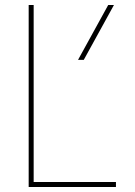

<svg xmlns="http://www.w3.org/2000/svg" viewBox="-20 -750 540 770"><path d="M95 0V-730H115V-20H445V0ZM316 -510H293L414 -730H437Z"/></svg>

Font: M PLUS Code Latin Thin
Style: Regular
Weight: 250
Designer: Coji Morishita
Foundry: UNDERFOREST DESIGN
Version: Version 1.002; ttfautohint (v1.8.3)